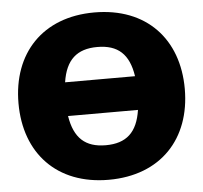

<svg xmlns="http://www.w3.org/2000/svg" viewBox="-55 -845 973 919"><g transform="rotate(-5 431.5 -385.0)"><path d="M431 17C681 17 831 -145 831 -385C831 -625 681 -787 431 -787C182 -787 32 -625 32 -385C32 -145 182 17 431 17ZM431 -149C333 -149 280 -197 263 -304H599C583 -197 530 -149 431 -149ZM431 -621C530 -621 583 -573 599 -466H263C279 -573 333 -621 431 -621Z"/></g></svg>

Font: Bounded ExtBd
Style: Regular
Weight: 800
Designer: Vlad Churkin
Version: Version 3.0